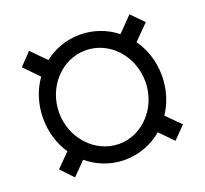

<svg xmlns="http://www.w3.org/2000/svg" viewBox="-110 -743 943 883"><g transform="rotate(-20 361.5 -301.0)"><path d="M359.4 9.9C429 9.9 493.3 -15.3 543.3 -57.9L606.5 7.1L664.8 -52.6L598 -119.3C631 -169 650.6 -230.1 650.6 -296.9C650.6 -366.8 629.3 -429.7 593.4 -480.5L664.8 -552.6L606.5 -612.2L536.6 -540.5C487.6 -579.5 426.1 -602.3 359.4 -602.3C293.7 -602.3 233 -579.9 184.3 -541.9L115.1 -612.2L58.2 -552.6L127.1 -481.5C90.9 -431.1 69.6 -367.2 69.6 -296.9C69.6 -229.4 89.1 -168 122.9 -117.9L58.2 -52.6L115.1 7.1L177.6 -56.5C227.3 -14.6 290.5 9.9 359.4 9.9ZM359.4 -68.2C242.9 -68.2 147.7 -171.9 147.7 -296.9C147.7 -423.3 242.9 -525.6 359.4 -525.6C475.9 -525.6 569.6 -423.3 569.6 -296.9C569.6 -171.9 475.9 -68.2 359.4 -68.2Z"/></g></svg>

Font: Karasuma Gothic
Style: Regular
Weight: 400
Designer: Rasmus Andersson, Ryoko Nishizuka
Foundry: Genbu
Version: Version 1.00